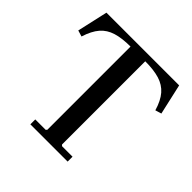

<svg xmlns="http://www.w3.org/2000/svg" viewBox="-174 -820 969 969"><g transform="rotate(45 310.5 -335.0)"><path d="M569 -670 606 -506 573 -496Q557 -550 531 -580Q505 -610 464 -622.5Q423 -635 362 -635V-41L368 -35H443V0H177V-35H251L257 -41V-635Q197 -635 156 -622.5Q115 -610 89 -580Q63 -550 46 -496L13 -506L50 -670Z"/></g></svg>

Font: Brygada 1918 Medium
Style: Regular
Weight: 500
Designer: Mateusz Machalski | Borys Kosmynka | Przemek Hoffer
Foundry: NIEPODLEGLA 2018
Version: Version 3.006